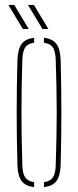

<svg xmlns="http://www.w3.org/2000/svg" viewBox="-20 -758 318 782"><path d="M51 -85Q45 -299.5 51 -514Q52.5 -557 67.8 -578.5Q83 -600 119 -604V-584Q93.5 -580.5 82.8 -565Q72 -549.5 71 -514Q69 -450.5 68.2 -399Q67.5 -347.5 67.5 -299.5Q67.5 -251.5 68.2 -200Q69 -148.5 71 -85Q72 -50 83.2 -34.8Q94.5 -19.5 119 -16V4Q83 0 67.8 -21.2Q52.5 -42.5 51 -85ZM159 4V-16Q184 -19.5 195 -34.8Q206 -50 207 -85Q209 -148.5 210 -200Q211 -251.5 211 -299.5Q211 -347.5 210 -399Q209 -450.5 207 -514Q206 -549.5 195.2 -565Q184.5 -580.5 159 -584V-604Q195 -600 210.2 -578.5Q225.5 -557 227 -514Q233 -299.5 227 -85Q225.5 -42.5 210.2 -21.2Q195 0 159 4ZM73 -640 14 -738H38L97 -640ZM153 -640 94 -738H118L177 -640Z"/></svg>

Font: Big Shoulders Stencil Display Thin
Style: Regular
Weight: 100
Designer: Patric King
Foundry: XO Type Co
Version: Version 1.000